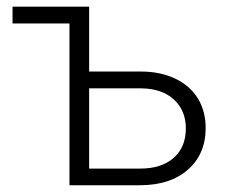

<svg xmlns="http://www.w3.org/2000/svg" viewBox="-20 -548 670 568"><path d="M17.1 -528.3H243.7V-336.4H396Q454.6 -336.4 498.8 -315.2Q543 -293.9 565.7 -256.3Q588.4 -218.8 588.4 -168.9Q588.4 -92.3 535.9 -46.1Q483.4 0 394 0H185.5V-478.5H17.1ZM243.7 -286.6V-49.3H395Q458 -49.3 493.9 -81.1Q529.8 -112.8 529.8 -168Q529.8 -220.7 494.9 -253.2Q460 -285.6 399.4 -286.6Z"/></svg>

Font: Roboto-Light
Style: Regular
Weight: 300
Designer: Google
Version: Version 2.137; 2017